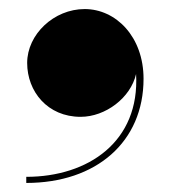

<svg xmlns="http://www.w3.org/2000/svg" viewBox="-20 -248 378 424"><path d="M40 -109C40 -46 85 10 158 10C213 10 268.5 -32 280.5 -84.5C289 64.5 175 142.5 38 142.5V156C193 156 297 65 297 -74C297 -167 236 -228 167 -228C99 -228 40 -172 40 -109Z"/></svg>

Font: Bodoni* 16pt Fatface
Style: Regular
Weight: 900
Version: Version 2.3